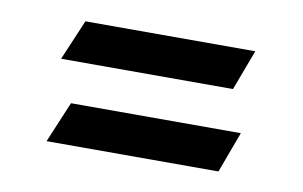

<svg xmlns="http://www.w3.org/2000/svg" viewBox="-40 -562 590 374"><g transform="rotate(10 254.5 -374.5)"><path d="M69 -416H409L439 -496H103ZM69 -253H409L439 -334H103Z"/></g></svg>

Font: Amita
Style: Bold
Weight: 700
Designer: Eduardo Rodriguez Tunni, Modular Infotech, Brian J. Bonislawsky
Foundry: Eduardo Rodriguez Tunni, Modular Infotech, Brian J. Bonislawsky
Version: Version 1.003